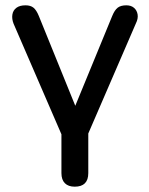

<svg xmlns="http://www.w3.org/2000/svg" viewBox="-20 -515 561 722"><path d="M261 187Q237 187 224 174Q211 161 211 136V-10L31 -426Q24 -444 26.5 -460Q29 -476 41.5 -485.5Q54 -495 76 -495Q95 -495 106 -486Q117 -477 126 -455L277 -83H249L402 -455Q411 -477 422.5 -486Q434 -495 455 -495Q473 -495 484 -485.5Q495 -476 497.5 -460.5Q500 -445 491 -427L312 -13V136Q312 187 261 187Z"/></svg>

Font: Nunito SemiBold
Style: Regular
Weight: 600
Designer: Vernon Adams
Foundry: Vernon Adams
Version: Version 3.602